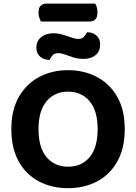

<svg xmlns="http://www.w3.org/2000/svg" viewBox="-20 -1004 738 1041"><path d="M465.8 -887.4H201.4Q197.4 -895.3 193.1 -908Q188.8 -920.6 188.8 -934.2Q188.8 -961.8 200.6 -973Q212.4 -984.3 231.3 -984.3H496.1Q501.7 -976 505 -963.6Q508.4 -951.1 508.4 -937.2Q508.4 -910 497.1 -898.7Q485.8 -887.4 465.8 -887.4ZM267.4 -823.6Q295.4 -823.6 320.5 -816.1Q345.7 -808.6 367.1 -800.8Q388.6 -792.9 404.3 -792.9Q424.9 -792.9 435.7 -805.2Q446.6 -817.6 451.2 -828.9H455.9Q483.1 -828.9 503.1 -811.2Q523 -793.5 523 -763.2Q523 -724.7 497.7 -704.7Q472.5 -684.7 433.5 -684.7Q402.9 -684.7 377.9 -692.7Q352.9 -700.7 332.6 -708.3Q312.2 -715.8 295.6 -715.8Q274.9 -715.8 264.6 -703.8Q254.3 -691.8 249 -679.4H245Q217.7 -679.4 197.5 -697Q177.2 -714.6 177.2 -745.1Q177.2 -771.7 190.3 -789.2Q203.5 -806.6 224.6 -815.1Q245.7 -823.6 267.4 -823.6ZM656.4 -304Q656.4 -200 616.1 -128.5Q575.8 -57 506.4 -20.4Q436.9 16.3 348.6 16.3Q260.7 16.3 191.1 -20.4Q121.4 -57 81.4 -128.5Q41.5 -200 41.5 -304Q41.5 -408 82.4 -479.2Q123.4 -550.3 192.9 -587Q262.3 -623.6 348.6 -623.6Q435.2 -623.6 505 -587Q574.8 -550.3 615.6 -479.2Q656.4 -408 656.4 -304ZM509.4 -304Q509.4 -403.2 465.8 -455.2Q422.2 -507.1 348.6 -507.1Q276.7 -507.1 232.8 -455.5Q188.8 -403.9 188.8 -304Q188.8 -203.5 232.6 -151.8Q276.4 -100.2 349.3 -100.2Q422.5 -100.2 466 -151.8Q509.4 -203.5 509.4 -304Z"/></svg>

Font: Baloo Tamma 2
Style: Regular
Weight: 400
Designer: Divya Kowshik, Shuchita Grover and Ek Type
Foundry: Ek Type
Version: Version 1.700